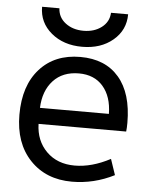

<svg xmlns="http://www.w3.org/2000/svg" viewBox="-53 -783 659 840"><g transform="rotate(5 276.0 -363.5)"><path d="M127 -227.5Q128.9 -153.3 176.3 -106.4Q223.6 -59.6 299.8 -59.6Q375 -59.6 456.1 -102.5L479.5 -33.2Q390.6 11.7 293.9 11.7Q179.7 11.7 109.9 -62Q40 -135.7 40 -260.7Q40 -388.7 106 -461.9Q171.9 -535.2 284.2 -535.2Q393.6 -535.2 453.6 -465.3Q513.7 -395.5 513.7 -265.6Q513.7 -243.2 511.7 -227.5ZM127 -297.9H429.7Q428.7 -374 390.1 -418.5Q351.6 -462.9 284.2 -462.9Q212.9 -462.9 171.4 -418Q129.9 -373 127 -297.9ZM97.7 -739.3H173.8Q175.8 -699.2 208 -674.8Q240.2 -650.4 287.1 -650.4Q334 -650.4 366.2 -674.8Q398.4 -699.2 400.4 -739.3H475.6Q475.6 -669.9 422.4 -625Q369.1 -580.1 287.1 -580.1Q205.1 -580.1 151.4 -625Q97.7 -669.9 97.7 -739.3Z"/></g></svg>

Font: Nasu
Style: Regular
Weight: 400
Designer: Ryoko NISHIZUKA (kana &amp; ideographs); Paul D. Hunt (Latin, Greek &amp; Cyrillic); Wenlong ZHANG (bopomofo); Sandoll C
Version: Version 2014.1215